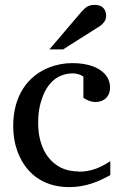

<svg xmlns="http://www.w3.org/2000/svg" viewBox="-20 -752 505 785"><path d="M302 -51C275 -51 251 -56 230 -66C170 -96 136 -161 136 -250C136 -279 139 -306 146 -331C163 -394 201 -452 279 -452C295 -452 310 -446 321 -439V-352C334 -344 349 -335 371 -335C406 -335 430 -358 430 -394C430 -410 426 -424 418 -437C393 -476 340 -494 275 -494C243 -494 212 -488 183 -477C94 -443 34 -361 34 -237C34 -201 39 -168 50 -137C80 -51 149 13 263 13C333 13 385 -11 431 -36V-93C394 -69 356 -50 301 -50ZM367 -732C338 -732 328 -719 314 -705L182 -550H238L391 -647C402 -656 414 -668 414 -687C414 -715 397 -732 368 -732Z"/></svg>

Font: Veleka
Style: Regular
Weight: 400
Designer: Stefan Peev, Context Ltd, 2016; SIL International, 1997-2014.
Foundry: Stefan Peev, Context Ltd, 2016
Version: Version 1.000